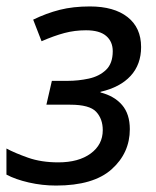

<svg xmlns="http://www.w3.org/2000/svg" viewBox="-21 -566 485 596"><path d="M153 10Q110 10 68.5 0.5Q27 -9 -1 -24V-105Q25 -91 66 -76.5Q107 -62 160 -62Q223 -62 260.5 -89.5Q298 -117 298 -162Q298 -197 277.5 -219Q257 -241 197 -241H123L140 -315H189Q222 -315 254.5 -322Q287 -329 308 -349Q329 -369 329 -407Q329 -437 308.5 -454.5Q288 -472 246 -472Q211 -472 179 -463.5Q147 -455 108 -438L82 -505Q123 -525 164.5 -535.5Q206 -546 258 -546Q333 -546 375 -513Q417 -480 417 -420Q417 -366 384.5 -330.5Q352 -295 291 -281V-279Q334 -268 358 -240Q382 -212 382 -165Q382 -91 325.5 -40.5Q269 10 153 10Z"/></svg>

Font: Manna Sans
Style: Italic
Weight: 400
Italic angle: -12°
Designer: Monotype Design Team
Foundry: Monotype Imaging Inc.
Version: Version 2.001.1; ttfautohint (v1.8.2)